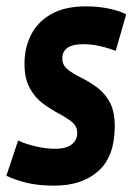

<svg xmlns="http://www.w3.org/2000/svg" viewBox="-45 -574 417 604"><path d="M-25 -21 12 -132Q35 -121 67.5 -113.5Q100 -106 128 -106Q164 -106 181 -120Q198 -134 198 -155Q198 -177 181 -190.5Q164 -204 139.5 -217Q115 -230 90.5 -248Q66 -266 49 -296Q32 -326 32 -374Q32 -423 52.5 -464Q73 -505 116 -529.5Q159 -554 225 -554Q264 -554 297.5 -547Q331 -540 352 -529L319 -414Q296 -423 269 -429Q242 -435 217 -435Q151 -435 151 -390Q151 -369 168 -355.5Q185 -342 209.5 -330Q234 -318 258.5 -300.5Q283 -283 299.5 -254Q316 -225 316 -177Q316 -82 264.5 -36Q213 10 126 10Q76 10 40.5 1.5Q5 -7 -25 -21Z"/></svg>

Font: Georama Condensed
Style: Bold Italic
Weight: 700
Width: 3
Italic angle: -9°
Designer: Jean-Baptiste Levee
Foundry: Production Type
Version: Version 1.000